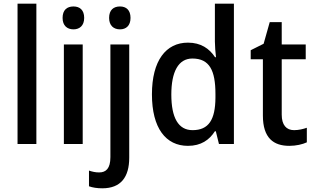

<svg xmlns="http://www.w3.org/2000/svg" viewBox="-20 -780 1702 1040"><path d="M177 0V-760H75V0Z M378 -745C343 -745 319 -726 319 -683C319 -641 344 -621 378 -621C411 -621 436 -641 436 -683C436 -726 412 -745 378 -745ZM428 -539H326V0H428Z M571 -683C571 -641 596 -621 630 -621C663 -621 687 -641 687 -683C687 -726 663 -745 630 -745C595 -745 571 -726 571 -683ZM534 240C635 240 680 179 680 74V-539H578V71C578 133 554 154 517 154C496 154 480 150 462 144V229C481 236 506 240 534 240Z M998 10C1069 10 1114 -22 1144 -69H1149L1166 0H1247V-760H1144V-555C1144 -532 1147 -494 1150 -470H1145C1114 -517 1068 -549 998 -549C879 -549 803 -452 803 -269C803 -86 878 10 998 10ZM1023 -75C946 -75 908 -142 908 -268C908 -391 946 -463 1022 -463C1115 -463 1147 -398 1147 -271V-250C1146 -132 1111 -75 1023 -75Z M1573 -75C1531 -75 1506 -103 1506 -159V-459H1636V-539H1506V-660H1441L1408 -543L1338 -508V-459H1404V-154C1404 -32 1462 10 1547 10C1584 10 1618 2 1642 -9V-88C1623 -81 1597 -75 1573 -75Z"/></svg>

Font: Noto Sans Thai Looped SemiCondensed Medium
Style: Regular
Weight: 500
Width: 4
Designer: Sasikarn Vongin, Ben Mitchell
Foundry: The Fontpad Ltd
Version: Version 1.001